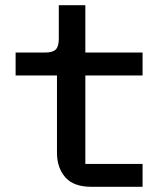

<svg xmlns="http://www.w3.org/2000/svg" viewBox="-20 -718 640 738"><path d="M331 0Q263 0 231 -36.5Q199 -73 199 -131V-428H40V-516H153Q182 -516 194 -527.5Q206 -539 206 -569V-698H308V-516H528V-428H308V-88H528V0Z"/></svg>

Font: IBM Plaex Mono Medium
Style: Regular
Weight: 500
Designer: Mike Abbink, Paul van der Laan, Pieter van Rosmalen
Foundry: Bold Monday
Version: Version 2.003